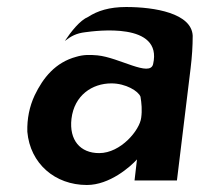

<svg xmlns="http://www.w3.org/2000/svg" viewBox="-20 -515 573 548"><path d="M232 -467C208 -457 183 -425 165 -398C183 -412 198 -420 223 -423C253 -427 445 -453 417 -332C408 -294 320 -351 258 -357C236 -359 218 -359 198 -353C138 -337 103 -293 79 -243C64 -211 57 -176 58 -139C66 -48 137 13 228 13C293 13 352 -39 371 -60L364 0H485L524 -320C528 -353 530 -383 530 -413C527 -477 422 -495 340 -495C292 -495 258 -484 232 -467ZM263 -78C209 -78 177 -115 184 -176C192 -243 243 -277 298 -277C339 -277 375 -255 381 -239C384 -221 386 -200 383 -179C379 -144 325 -78 263 -78Z"/></svg>

Font: Bluebird
Style: NrwObl
Weight: 400
Designer: Jasper
Foundry: Cannot Into Space Fonts
Version: Version 0.98